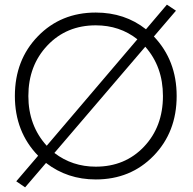

<svg xmlns="http://www.w3.org/2000/svg" viewBox="-20 -763 830 826"><path d="M698 -743 737 -717 642 -606Q740 -503 740 -350Q740 -195 641 -93Q542 9 392 9Q270 9 178 -62L88 43L50 17L144 -93Q44 -196 44 -350Q44 -505 143 -607Q242 -709 392 -709Q517 -709 608 -637ZM605 -562 214 -105Q291 -46 392 -46Q518 -46 599.5 -132Q681 -218 681 -350Q681 -476 605 -562ZM571 -594Q495 -654 392 -654Q266 -654 184 -567.5Q102 -481 102 -350Q102 -223 181 -136Z"/></svg>

Font: Renner* Light
Style: Light
Weight: 300
Version: Version 003.000 ; ttfautohint (v0.97) -l 8 -r 50 -G 200 -x 1